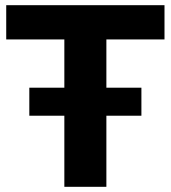

<svg xmlns="http://www.w3.org/2000/svg" viewBox="-20 -720 658 740"><path d="M390 -568V-382H525V-274H390V0H228V-274H93V-382H228V-568H4V-700H614V-568Z"/></svg>

Font: mBank
Style: Bold
Weight: 700
Designer: Julieta Ulanovsky
Foundry: Julieta Ulanovsky
Version: Version 7.200